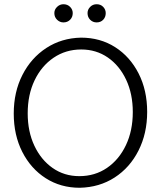

<svg xmlns="http://www.w3.org/2000/svg" viewBox="-20 -874 761 908"><path d="M357 14Q267 14 196.5 -31Q126 -76 85.5 -155.5Q45 -235 45 -337Q45 -439 86 -519.5Q127 -600 199 -647Q271 -694 363 -696Q454 -696 524.5 -651Q595 -606 635.5 -526.5Q676 -447 676 -345Q676 -243 635 -162Q594 -81 522 -34.5Q450 12 357 14ZM355 -41Q429 -41 486 -80Q543 -119 575.5 -187.5Q608 -256 608 -344Q608 -430 576.5 -497Q545 -564 490 -602Q435 -640 364 -640Q291 -640 233.5 -601Q176 -562 143.5 -494Q111 -426 111 -338Q111 -252 142.5 -185Q174 -118 229 -79.5Q284 -41 355 -41ZM280 -768Q299 -768 311.5 -780.5Q324 -793 324 -812Q324 -829 311.5 -841.5Q299 -854 280 -854Q263 -854 250 -841.5Q237 -829 237 -812Q237 -793 250 -780.5Q263 -768 280 -768ZM437 -768Q456 -768 468 -780.5Q480 -793 480 -812Q480 -829 468 -841.5Q456 -854 437 -854Q419 -854 406.5 -841.5Q394 -829 394 -812Q394 -793 406.5 -780.5Q419 -768 437 -768Z"/></svg>

Font: Catamaran Light
Style: Regular
Weight: 300
Designer: Pria Ravichandran
Version: Version 2.000